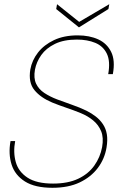

<svg xmlns="http://www.w3.org/2000/svg" viewBox="-20 -880 575 912"><path d="M229 12Q146 12 98.5 -18Q51 -48 35 -98.5Q19 -149 30 -210H52Q42 -156 55 -110Q68 -64 111 -36Q154 -8 232 -8Q303 -8 351.5 -31Q400 -54 428 -93.5Q456 -133 465 -181Q473 -226 460.5 -256.5Q448 -287 422.5 -308Q397 -329 364 -342.5Q331 -356 295.5 -368Q260 -380 228 -393Q173 -416 143.5 -452Q114 -488 124 -550Q132 -594 160.5 -630.5Q189 -667 236.5 -689.5Q284 -712 349 -712Q405 -712 446.5 -693Q488 -674 508 -633.5Q528 -593 516 -528H494Q505 -589 487.5 -625Q470 -661 432.5 -676.5Q395 -692 345 -692Q283 -692 241 -671.5Q199 -651 176 -618.5Q153 -586 146 -549Q139 -509 151.5 -482.5Q164 -456 190.5 -438.5Q217 -421 251 -408Q285 -395 321.5 -382.5Q358 -370 391 -354Q415 -342 435 -326.5Q455 -311 469 -290Q483 -269 487.5 -242Q492 -215 486 -179Q477 -125 444.5 -82Q412 -39 358.5 -13.5Q305 12 229 12ZM499 -860 495 -837 355 -750 247 -837 251 -860 356 -776Z"/></svg>

Font: DM Sans 28pt Thin
Style: Italic
Weight: 250
Italic angle: -10°
Version: Version 4.004;gftools[0.9.30]